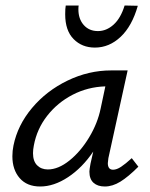

<svg xmlns="http://www.w3.org/2000/svg" viewBox="-20 -672 547 698"><path d="M483 -66Q446 -29 417.5 -11.5Q389 6 361 6Q335 6 320 -7.5Q305 -21 305 -48Q305 -55 309 -77L319 -121Q279 -62 227.5 -28Q176 6 126 6Q78 6 51.5 -24.5Q25 -55 25 -104Q25 -124 29 -143Q44 -217 96.5 -279.5Q149 -342 225.5 -379Q302 -416 384 -416H444L374 -97Q372 -83 372 -79Q372 -55 391 -55Q404 -55 420 -65.5Q436 -76 459 -97ZM346 -278 363 -358Q299 -356 244 -327.5Q189 -299 151.5 -251Q114 -203 103 -143Q100 -128 100 -115Q100 -86 115 -71Q130 -56 154 -56Q192 -56 232.5 -88.5Q273 -121 304 -172.5Q335 -224 346 -278ZM217 -620Q217 -641 219 -652H266Q265 -647 265 -638Q265 -603 284.5 -581Q304 -559 336 -559Q367 -559 393 -582.5Q419 -606 433 -652L481 -651Q460 -577 418.5 -538Q377 -499 325 -499Q278 -499 247.5 -530Q217 -561 217 -620Z"/></svg>

Font: Ysabeau Medium
Style: Italic
Weight: 500
Italic angle: -12°
Designer: Christian Thalmann (Catharsis Fonts)
Version: Version 0.003